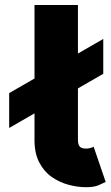

<svg xmlns="http://www.w3.org/2000/svg" viewBox="-20 -743 448 777"><path d="M358.9 -149.4 407.7 -6.8Q398.4 -2 379.6 6.3Q360.8 14.6 328.6 14.6Q294.9 14.6 258.5 5.1Q222.2 -4.4 190.4 -26.1Q158.7 -47.9 139.2 -85Q119.6 -122.1 119.6 -176.8V-284.2L17.1 -225.1V-366.2L119.6 -425.3V-722.7H295.4V-526.4L397.9 -585.4V-444.3L295.4 -385.3V-176.8Q295.4 -158.7 302.5 -150.1Q309.6 -141.6 328.6 -141.6Q335.4 -141.6 344.7 -143.8Q354 -146 358.9 -149.4Z"/></svg>

Font: Giphurs Black
Style: Regular
Weight: 900
Version: Version 0.920; ttfautohint (v1.8.4.7-5d5b)